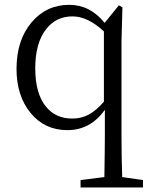

<svg xmlns="http://www.w3.org/2000/svg" viewBox="-20 -536 628 811"><path d="M320.3 255.9V224.6L420.9 211.9Q422.9 90.8 422.9 31.2V-72.3Q362.3 13.7 264.6 13.7Q168.9 13.7 109.4 -58.6Q49.8 -130.9 49.8 -245.1Q49.8 -366.2 113.3 -441.4Q175.8 -515.6 272.5 -515.6Q360.4 -515.6 421.9 -439.5L482.4 -513.7L497.1 -504.9L493.2 -362.3V31.2Q493.2 123 496.1 211.9L584 224.6V255.9ZM285.2 -35.2Q323.2 -35.2 354.5 -51.8Q385.7 -68.4 418.9 -106.4V-403.3Q350.6 -466.8 286.1 -466.8Q217.8 -466.8 175.8 -414.1Q128.9 -355.5 128.9 -247.1Q128.9 -141.6 173.8 -85.9Q214.8 -35.2 285.2 -35.2Z"/></svg>

Font: Bpmf GenRyu Min R
Style: R
Weight: 400
Foundry: But Ko
Version: Version 1.320